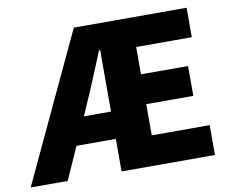

<svg xmlns="http://www.w3.org/2000/svg" viewBox="-84 -849 1164 953"><g transform="rotate(-10 498.0 -372.0)"><path d="M317.4 -301.8H454.1V-611.3H448.2Q383.8 -453.1 362.3 -404.3ZM632.8 -150.4H924.8V0H454.1V-164.1H255.9L182.6 0H-3.9L344.7 -744.1H913.1V-595.7H632.8V-458H870.1V-307.6H632.8Z"/></g></svg>

Font: Gen Shin Gothic Monospace Heavy
Style: Bold
Weight: 800
Designer: [Source Han Sans]
Ryoko NISHIZUKA  (kana & ideographs); Paul D. Hunt (Latin, Greek & Cyrillic); Wenlong ZHANG  (bopomofo
Version: Version 1.002.20150607